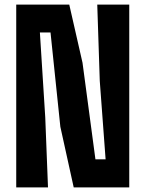

<svg xmlns="http://www.w3.org/2000/svg" viewBox="-20 -820 636 840"><path d="M51 0V-800H283L341 -545.5L397.5 -123H442L416.5 -466L405.5 -800H545.5V0H302.5L244 -265.5L201 -678H154.5L178 -306L190 0Z"/></svg>

Font: Big Shoulders Thin ExtraBold
Style: Regular
Weight: 800
Version: Version 2.002